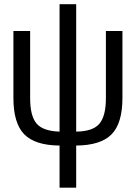

<svg xmlns="http://www.w3.org/2000/svg" viewBox="-20 -674 640 902"><path d="M337.9 -55.7Q416.5 -56.6 447 -92.8Q477.5 -128.9 477.5 -212.9V-528.3H555.2V-213.9Q555.2 -95.2 504.4 -43.2Q453.6 8.8 337.9 9.8V207.5H259.8V9.8Q144.5 8.8 93.8 -43.2Q43 -95.2 43 -213.9V-528.3H121.6V-212.9Q121.6 -129.4 151.6 -93.8Q181.6 -58.1 259.8 -55.7V-654.3H337.9Z"/></svg>

Font: Cousine
Style: Regular
Weight: 400
Monospace: yes
Designer: Steve Matteson
Foundry: Monotype Imaging Inc.
Version: Version 1.21